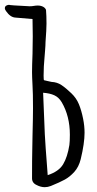

<svg xmlns="http://www.w3.org/2000/svg" viewBox="-20 -770 404 797"><path d="M18 -750H17ZM331 -219Q331 -175 315 -109Q307 -77 288.5 -56.5Q270 -36 249 -24.5Q228 -13 191 2Q178 7 166 7Q149 7 132 -2Q112 -11 113 -32Q113 -112 114 -151L115 -208Q117 -284 117 -321Q117 -384 115 -415Q113 -453 113 -470Q113 -497 115 -547L116 -620L115 -691L44 -697Q23 -698 5 -724Q0 -731 0 -736Q0 -748 17 -750Q19 -748 103 -744Q112 -744 120.5 -745.5Q129 -747 137 -747Q149 -747 159 -742Q168 -737 171 -729Q172 -720 172.5 -702.5Q173 -685 173 -672Q173 -648 169 -596Q169 -583 167 -559L164 -521Q163 -512 162 -494Q161 -476 161 -456Q161 -437 163 -437Q169 -436 178 -433.5Q187 -431 194 -430Q217 -429 235 -417Q253 -405 276 -383Q297 -363 307.5 -337.5Q318 -312 325 -277Q331 -247 331 -219ZM270 -211Q270 -288 236 -346Q224 -366 205.5 -374.5Q187 -383 159 -385Q163 -275 166 -213Q170 -145 173 -110L178 -43Q224 -58 242 -88Q260 -118 268 -168Q270 -182 270 -211Z"/></svg>

Font: Amatic SC
Style: Bold
Weight: 700
Designer: Multiple Designers
Foundry: Vernon Adams
Version: Version 2.505